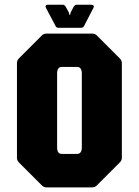

<svg xmlns="http://www.w3.org/2000/svg" viewBox="-20 -812 602 832"><path d="M181.5 0Q170 0 161.5 -8.5L61.5 -108.5Q53.5 -116.5 53.5 -128.5V-538.5Q53.5 -550 61.5 -558.5L161.5 -658.5Q170 -666.5 181.5 -666.5H379.5Q391.5 -666.5 399.5 -658.5L499.5 -558.5Q508 -550 508 -538.5V-128.5Q508 -116.5 499.5 -108.5L399.5 -8.5Q391.5 0 379.5 0ZM248 -145H313.5Q334.5 -145 334.5 -173V-493.5Q334.5 -522 313.5 -522H248Q227.5 -522 227.5 -493.5V-173Q227.5 -145 248 -145ZM330 -691.5H235Q224 -691.5 221 -699L179 -778Q176 -783.5 178.5 -787.5Q181 -791.5 187.5 -791.5H252.5Q259.5 -791.5 265 -782.5L278.5 -757.5L281 -747.5H284L286 -757.5L299 -782.5Q305 -791.5 311.5 -791.5H376.5Q383 -791.5 385.5 -787.5Q388 -783.5 385 -778L344 -699Q341 -691.5 330 -691.5Z"/></svg>

Font: Jaro 24pt
Style: Regular
Weight: 400
Designer: Agyei Archer, Celine Hurka, Mirko Velimirović
Version: Version 1.000